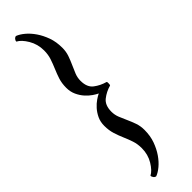

<svg xmlns="http://www.w3.org/2000/svg" viewBox="-293 -690 817 817"><g transform="rotate(-45 116.0 -281.0)"><path d="M115 -374Q115 -393 122 -410.5Q129 -428 137.5 -446.5Q146 -465 153 -485Q160 -505 160 -528Q160 -564 149.5 -593Q139 -622 123.5 -644.5Q108 -667 90 -682Q72 -697 56 -703Q50 -703 45 -697.5Q40 -692 40 -685Q60 -675 78.5 -644Q97 -613 97 -575Q97 -550 90 -529Q83 -508 74 -487Q65 -466 58 -444.5Q51 -423 51 -396Q51 -372 60 -352.5Q69 -333 82 -318.5Q95 -304 109 -294.5Q123 -285 132 -281Q123 -277 109 -267.5Q95 -258 82 -243.5Q69 -229 60 -210Q51 -191 51 -167Q51 -140 58 -117.5Q65 -95 74 -74.5Q83 -54 90 -33Q97 -12 97 13Q97 51 78.5 81.5Q60 112 40 122Q40 129 45 135Q50 141 56 141Q72 135 90 120Q108 105 123.5 82.5Q139 60 149.5 31Q160 2 160 -34Q160 -57 153 -77Q146 -97 137.5 -115.5Q129 -134 122 -151.5Q115 -169 115 -188Q115 -227 138 -245Q161 -263 190 -271Q192 -273 192 -281Q192 -284 192 -287Q192 -290 190 -292Q161 -300 138 -317.5Q115 -335 115 -374Z"/></g></svg>

Font: Vermiglione
Style: Regular
Weight: 400
Version: Version 1.000